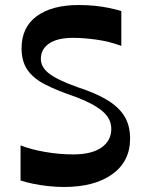

<svg xmlns="http://www.w3.org/2000/svg" viewBox="-20 -733 572 766"><path d="M62 -13V-153Q102 -137 159 -127Q216 -117 272 -117Q346 -117 385 -144.5Q424 -172 424 -219Q424 -260 388 -290Q352 -320 283 -346Q212 -370 163 -394.5Q114 -419 90 -453.5Q66 -488 66 -540Q66 -624 126.5 -668.5Q187 -713 295 -713Q326 -713 357 -710Q388 -707 416 -701Q444 -695 464 -689V-550Q415 -568 364 -575Q313 -582 272 -582Q209 -582 176 -559.5Q143 -537 143 -498Q143 -465 176 -439.5Q209 -414 287 -386Q359 -363 406 -335Q453 -307 476 -270Q499 -233 499 -180Q499 -89 428 -38Q357 13 235 13Q205 13 172.5 9.5Q140 6 111.5 0Q83 -6 62 -13Z"/></svg>

Font: Ojuju SemiBold
Style: Regular
Weight: 600
Designer: Chisaokwu Joboson, Mirko Velimirovic
Foundry: Udi Foundry
Version: Version 1.000